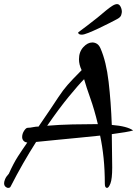

<svg xmlns="http://www.w3.org/2000/svg" viewBox="-40 -866 669 936"><path d="M0 50Q-7 50 -13.5 44Q-20 38 -20 27Q-20 19 -15 7Q-10 -5 3 -19Q26 -70 46.5 -102Q67 -134 93 -171Q80 -173 74 -180.5Q68 -188 68 -198Q68 -214 77.5 -228.5Q87 -243 95 -243Q107 -243 120.5 -246Q134 -249 148 -249Q184 -301 206.5 -335Q229 -369 243 -390Q257 -411 267.5 -425Q278 -439 289 -451.5Q300 -464 316 -481Q332 -498 358 -524Q345 -551 345 -577Q345 -613 366 -636Q387 -659 410 -659Q422 -659 432.5 -652.5Q443 -646 450 -630Q478 -566 489.5 -467Q501 -368 505 -257Q580 -251 609 -230Q596 -226 569 -221.5Q542 -217 505 -212Q505 -172 506 -131Q507 -90 507 -50Q507 6 498.5 28Q490 50 482 50Q471 50 471 30Q471 -37 465 -95.5Q459 -154 448 -205Q399 -200 344.5 -194.5Q290 -189 236 -184Q182 -179 136 -174Q104 -124 72.5 -69Q41 -14 12 43Q9 50 0 50ZM190 -253Q249 -258 314 -259.5Q379 -261 437 -261Q420 -332 400.5 -386.5Q381 -441 370 -480Q344 -454 295.5 -395Q247 -336 190 -253ZM359 -697Q341 -697 341 -708Q360 -722 385 -741Q410 -760 435 -780Q460 -800 477 -815Q494 -829 507.5 -837.5Q521 -846 531 -846Q541 -846 547.5 -834Q554 -822 554 -808Q554 -804 551 -793Q548 -782 531 -773Q518 -766 493.5 -753.5Q469 -741 441.5 -728Q414 -715 391.5 -706Q369 -697 359 -697Z"/></svg>

Font: Grechen Fuemen
Style: Regular
Weight: 400
Designer: Robert E. Leuschke
Foundry: Robert E. Leuschke
Version: Version 1.010; ttfautohint (v1.8.3)